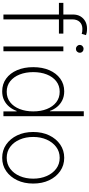

<svg xmlns="http://www.w3.org/2000/svg" viewBox="445 -1242 808 1738"><g transform="rotate(90 849.0 -373.0)"><path d="M284.2 -542.5V-502.4H5.9V-542.5ZM111.3 0V-628.4Q111.3 -669.4 128.4 -697.8Q145.5 -726.1 174.3 -741.5Q203.1 -756.8 238.8 -756.8Q258.8 -756.8 273.7 -754.2Q288.6 -751.5 297.9 -747.6L286.6 -708.5Q278.8 -711.4 267.6 -713.1Q256.3 -714.8 242.2 -714.8Q202.1 -714.8 178.7 -690.7Q155.3 -666.5 155.3 -622.6V0Z M400.4 0V-542.5H444.3V0ZM422.4 -656.2Q407.7 -656.2 397.2 -666.5Q386.7 -676.8 386.7 -690.9Q386.7 -705.6 397.2 -715.6Q407.7 -725.6 421.9 -725.6Q437 -725.6 447.3 -715.6Q457.5 -705.6 457.5 -690.9Q457.5 -676.8 447.3 -666.5Q437 -656.2 422.4 -656.2Z M806.2 11.2Q740.7 11.2 691.4 -24.7Q642.1 -60.5 615 -124Q587.9 -187.5 587.9 -270Q587.9 -352.1 615.2 -415.3Q642.6 -478.5 691.9 -514.4Q741.2 -550.3 806.2 -550.3Q852.5 -550.3 887.9 -532.7Q923.3 -515.1 947.5 -485.6Q971.7 -456.1 983.9 -420.9H987.3V-727.5H1031.7V0H988.3V-119.1H983.9Q971.2 -83.5 947 -53.7Q922.9 -23.9 887.7 -6.3Q852.5 11.2 806.2 11.2ZM810.5 -29.8Q865.7 -29.8 905.5 -61Q945.3 -92.3 966.8 -146.7Q988.3 -201.2 988.3 -270Q988.3 -339.4 966.8 -393.3Q945.3 -447.3 905.5 -478.3Q865.7 -509.3 810.5 -509.3Q755.4 -509.3 715.3 -478Q675.3 -446.8 654.1 -392.6Q632.8 -338.4 632.8 -270Q632.8 -201.7 654.3 -147.2Q675.8 -92.8 715.6 -61.3Q755.4 -29.8 810.5 -29.8Z M1408.7 11.2Q1340.8 11.2 1288.1 -25.1Q1235.4 -61.5 1205.1 -124.8Q1174.8 -188 1174.8 -269.5Q1174.8 -351.1 1205.1 -414.3Q1235.4 -477.5 1288.1 -513.9Q1340.8 -550.3 1408.7 -550.3Q1476.1 -550.3 1528.8 -513.9Q1581.5 -477.5 1611.6 -414.1Q1641.6 -350.6 1641.6 -269.5Q1641.6 -188 1611.6 -124.8Q1581.5 -61.5 1529.1 -25.1Q1476.6 11.2 1408.7 11.2ZM1408.7 -29.8Q1465.3 -29.8 1507.8 -61.5Q1550.3 -93.3 1573.7 -147.7Q1597.2 -202.1 1597.2 -269.5Q1597.2 -336.4 1573.7 -390.9Q1550.3 -445.3 1507.8 -477.3Q1465.3 -509.3 1408.7 -509.3Q1352.1 -509.3 1309.6 -477.1Q1267.1 -444.8 1243.4 -390.9Q1219.7 -336.9 1219.7 -269.5Q1219.7 -202.1 1243.2 -147.7Q1266.6 -93.3 1309.1 -61.5Q1351.6 -29.8 1408.7 -29.8Z"/></g></svg>

Font: Inter 16pt ExtraLight
Style: Regular
Weight: 250
Version: Version 4.001;git-66647c0bb